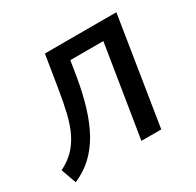

<svg xmlns="http://www.w3.org/2000/svg" viewBox="-119 -628 785 770"><g transform="rotate(-30 274.0 -242.5)"><path d="M24 12 -1 -58Q35 -76 59.5 -100.5Q84 -125 101.5 -160Q119 -195 130.5 -243Q142 -291 152 -354L175 -497H506L427 0H335L403 -423H250L239 -354Q227 -282 209 -223Q191 -164 166 -119Q141 -74 106 -41Q71 -8 24 12Z"/></g></svg>

Font: Nunito Sans 7pt Condensed Medium
Style: Italic
Weight: 500
Width: 3
Italic angle: -9°
Designer: Vernon Adams
Foundry: Vernon Adams
Version: Version 3.101;gftools[0.9.27]